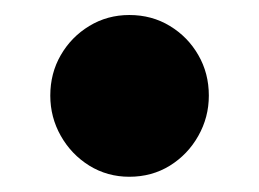

<svg xmlns="http://www.w3.org/2000/svg" viewBox="-20 -219 340 252"><path d="M149.7 13Q120.9 13 97.2 -1.6Q73.6 -16.3 59.8 -40.7Q46 -65.1 46 -93.5Q46 -122.9 59.8 -146.7Q73.6 -170.6 97.2 -184.9Q120.9 -199.3 149.7 -199.3Q179.4 -199.3 203 -184.9Q226.6 -170.6 240.3 -146.7Q254.1 -122.9 254.1 -93.5Q254.1 -65.1 240.3 -40.7Q226.6 -16.3 203 -1.6Q179.4 13 149.7 13Z"/></svg>

Font: Fraunces SuperSoft
Style: Regular
Weight: 900
Version: Version 1.000;[b76b70a41]